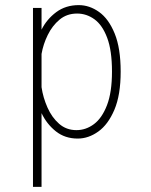

<svg xmlns="http://www.w3.org/2000/svg" viewBox="-20 -531 590 751"><path d="M109 200V-500H142.5V-415Q163 -456 200 -483.5Q237 -511 288 -511Q330 -511 367.5 -484.2Q405 -457.5 428.5 -400Q452 -342.5 452 -251Q452 -159.5 427.5 -101.8Q403 -44 364.5 -16.5Q326 11 284 11Q234 11 198.2 -17.5Q162.5 -46 142.5 -88.5V200ZM281.5 -478Q241.5 -478 213 -454.2Q184.5 -430.5 166.8 -394.2Q149 -358 142.5 -320V-190Q148.5 -149 165.8 -110.2Q183 -71.5 211.2 -46.8Q239.5 -22 279 -22Q316 -22 347.5 -45.5Q379 -69 398.5 -119.5Q418 -170 418 -251Q418 -333.5 399.2 -383.2Q380.5 -433 349.5 -455.5Q318.5 -478 281.5 -478Z"/></svg>

Font: Trispace SemiCondensed Thin
Style: Regular
Weight: 100
Width: 4
Designer: Tyler Finck
Foundry: Etcetera Type Company
Version: Version 1.210; ttfautohint (v1.8.3)